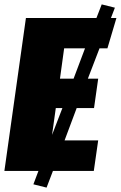

<svg xmlns="http://www.w3.org/2000/svg" viewBox="-21 -778 550 874"><path d="M468 -558H432L379 -420H426L407 -286H328L273 -139H426L406 0H220L191 76L131 61L154 0H-1L97 -696H418L442 -758L502 -743L484 -696H509ZM314 -420 366 -558H271L252 -420ZM216 -164 263 -286H233Z"/></svg>

Font: Fira Sans Condensed Black
Style: Italic
Weight: 900
Width: 3
Italic angle: -8°
Designer: Carrois Corporate & Edenspiekermann AG
Foundry: Carrois Corporate GbR & Edenspiekermann AG
Version: Version 4.203